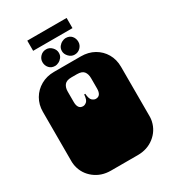

<svg xmlns="http://www.w3.org/2000/svg" viewBox="-231 -1100 1097 1226"><g transform="rotate(-30 317.0 -487.0)"><path d="M218 6Q148 6 97.5 -33.5Q47 -73 33 -135Q32 -140 31 -146.5Q30 -153 29.5 -159.5Q29 -166 29 -170V-171Q29 -178 29 -179.5Q29 -181 29 -186.5Q29 -192 29 -209V-260Q29 -277 29 -281.5Q29 -286 29 -288Q29 -290 29 -296V-297Q29 -304 29 -305.5Q29 -307 29 -312.5Q29 -318 29 -334V-536Q29 -589 53.5 -631Q78 -673 121 -697.5Q164 -722 218 -722H416Q471 -722 513.5 -698Q556 -674 580.5 -632Q605 -590 605 -536V-334Q605 -318 605 -312.5Q605 -307 605 -305.5Q605 -304 605 -297V-296Q605 -290 605 -288Q605 -286 605 -281.5Q605 -277 605 -260V-209Q605 -193 605 -187.5Q605 -182 605 -180.5Q605 -179 605 -172V-171Q605 -165 604.5 -158Q604 -151 603 -145.5Q602 -140 601 -135Q587 -73 536.5 -33.5Q486 6 416 6ZM270 -439Q283 -439 296.5 -450.5Q310 -462 313 -501H321Q324 -462 337.5 -450.5Q351 -439 364 -439Q384 -439 393.5 -453Q403 -467 403 -492V-569Q403 -599 389 -617.5Q375 -636 337 -636H297Q260 -636 245.5 -617.5Q231 -599 231 -569V-492Q231 -467 240.5 -453Q250 -439 270 -439ZM388 -751Q364 -751 346 -770Q328 -789 328 -811Q328 -831 338.5 -844.5Q349 -858 363.5 -865Q378 -872 389 -872Q418 -872 433.5 -854Q449 -836 449 -811Q449 -787 431.5 -769Q414 -751 388 -751ZM245 -751Q217 -751 201 -769Q185 -787 185 -812Q185 -836 202.5 -854Q220 -872 246 -872Q270 -872 288 -853.5Q306 -835 306 -812Q306 -792 295.5 -778.5Q285 -765 270.5 -758Q256 -751 245 -751ZM170 -905V-980H460V-905Z"/></g></svg>

Font: Danfo
Style: Regular
Weight: 400
Designer: Seyi Olusanya, David Udoh, Eyiyemi Adegbite, Mirko Velimirović
Version: Version 1.000